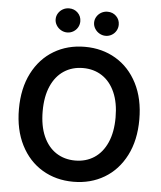

<svg xmlns="http://www.w3.org/2000/svg" viewBox="-61 -967 865 1030"><g transform="rotate(5 372.0 -452.5)"><path d="M372.1 9.8Q278.8 9.8 205.3 -33.9Q131.8 -77.6 89.8 -159.9Q47.9 -242.2 47.9 -353.5Q47.9 -465.3 89.8 -547.4Q131.8 -629.4 205.3 -673.1Q278.8 -716.8 372.1 -716.8Q465.3 -716.8 538.8 -673.1Q612.3 -629.4 654.3 -547.4Q696.3 -465.3 696.3 -353.5Q696.3 -241.7 654.3 -159.7Q612.3 -77.6 538.8 -33.9Q465.3 9.8 372.1 9.8ZM372.1 -602.5Q314 -602.5 269.5 -573.5Q225.1 -544.4 200.4 -488.5Q175.8 -432.6 175.8 -353.5Q175.8 -274.4 200.4 -218.5Q225.1 -162.6 269.5 -133.5Q314 -104.5 372.1 -104.5Q430.2 -104.5 474.6 -133.5Q519 -162.6 543.7 -218.5Q568.4 -274.4 568.4 -353.5Q568.4 -432.6 543.7 -488.5Q519 -544.4 474.6 -573.5Q430.2 -602.5 372.1 -602.5ZM202.1 -850.6Q202.1 -868.2 211.4 -883.1Q220.7 -897.9 236.1 -906.5Q251.5 -915 269.5 -915Q297.4 -915 316.2 -896.5Q335 -877.9 335 -850.6Q335 -833 326.4 -818.1Q317.9 -803.2 302.7 -794.2Q287.6 -785.2 269.5 -785.2Q252 -785.2 236.3 -794.2Q220.7 -803.2 211.4 -818.4Q202.1 -833.5 202.1 -850.6ZM409.2 -850.6Q409.2 -868.2 418.5 -883.1Q427.7 -897.9 443.1 -906.5Q458.5 -915 476.6 -915Q504.4 -915 523.2 -896.5Q542 -877.9 542 -850.6Q542 -833 533.4 -818.1Q524.9 -803.2 509.8 -794.2Q494.6 -785.2 476.6 -785.2Q459 -785.2 443.4 -794.2Q427.7 -803.2 418.5 -818.4Q409.2 -833.5 409.2 -850.6Z"/></g></svg>

Font: Pretendard GOV SemiBold
Style: Regular
Weight: 600
Designer: Base glyphs from Inter by Rasmus Andersson; Hangeul glyphs from Noto Sans CJK(Source Han Sans) by Jang Soo-young and Kan
Foundry: Kil Hyung-jin
Version: Version 1.309